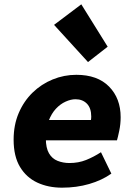

<svg xmlns="http://www.w3.org/2000/svg" viewBox="-20 -856 640 888"><path d="M267 12Q203 12 152.5 -11.5Q102 -35 72.5 -84Q43 -133 43 -210Q43 -278 66.5 -333Q90 -388 130.5 -427.5Q171 -467 223.5 -488.5Q276 -510 333 -510Q431 -510 484.5 -455.5Q538 -401 538 -314Q538 -282 531.5 -251Q525 -220 521 -207H154L170 -301H437L396 -279Q398 -288 400 -297.5Q402 -307 402 -317Q402 -356 382 -376.5Q362 -397 329 -397Q308 -397 283.5 -386Q259 -375 238.5 -353Q218 -331 205 -297Q192 -263 192 -216Q192 -172 206.5 -147Q221 -122 246.5 -112Q272 -102 301 -102Q343 -102 378 -116Q413 -130 447 -152L495 -53Q451 -22 392.5 -5Q334 12 267 12ZM387 -569 230 -741 356 -836 478 -640Z"/></svg>

Font: Source Code Pro ExtraBold
Style: Italic
Weight: 800
Italic angle: -11°
Monospace: yes
Designer: Paul D. Hunt, Teo Tuominen
Foundry: Adobe Systems Incorporated
Version: Version 1.016;hotconv 1.0.116;makeotfexe 2.5.65601